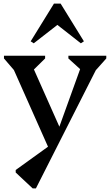

<svg xmlns="http://www.w3.org/2000/svg" viewBox="-20 -793 611 1064"><path d="M569 -469 511 -404 179 251H161L67 163V149L246 20L57 -405L2 -469V-484H230V-469L168 -408L309 -91L424 -410L359 -469V-484H569ZM167 -553 150 -564 279 -773H316L445 -564L428 -553L298 -655Z"/></svg>

Font: Platypi
Style: Regular
Weight: 400
Designer: David Sargent
Foundry: Bolt Cutter Type
Version: Version 1.200; ttfautohint (v1.8.4.7-5d5b)